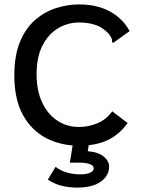

<svg xmlns="http://www.w3.org/2000/svg" viewBox="-20 -650 640 871"><path d="M339 11Q256 11 189.5 -23.5Q123 -58 84 -128.5Q45 -199 45 -308Q45 -399 71 -461Q97 -523 140 -560Q183 -597 235 -613.5Q287 -630 338 -630Q421 -630 479.5 -597.5Q538 -565 568 -509L500 -460L492 -455L488 -462Q489 -470 486 -476.5Q483 -483 474 -496Q445 -527 411.5 -537.5Q378 -548 340 -548Q287 -548 243 -521.5Q199 -495 172.5 -443Q146 -391 146 -313Q146 -238 171.5 -184.5Q197 -131 240.5 -102.5Q284 -74 338 -74Q383 -74 423.5 -91.5Q464 -109 489 -145L559 -92Q520 -38 466.5 -13.5Q413 11 339 11ZM330 201Q295 201 262.5 193.5Q230 186 197 165L232 107Q258 126 286.5 133.5Q315 141 345 141Q371 141 388 134Q405 127 405 113Q405 101 387.5 94.5Q370 88 344 88H297L311 0H384L378 36Q427 40 451 60.5Q475 81 475 106Q475 146 438 173.5Q401 201 330 201Z"/></svg>

Font: Inconsolata Expanded SemiBold
Style: Regular
Weight: 600
Width: 7
Monospace: yes
Designer: Raph Levien, Cyreal, Brenton Simpson
Foundry: Raph Levien, Cyreal, Google
Version: Version 3.001; ttfautohint (v1.8.2.53-6de2)